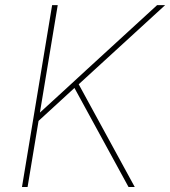

<svg xmlns="http://www.w3.org/2000/svg" viewBox="-20 -748 681 768"><path d="M131.3 -261.7 126 -285.2Q160.6 -316.9 192.4 -345.9Q224.1 -375 255.9 -404.1Q287.6 -433.1 321.8 -464.8L608.4 -727.5H640.6L287.6 -404.3L280.8 -398.9ZM67.9 0 188.5 -727.5H210.9L168 -468.8L138.2 -289.1L135.7 -273.4L90.3 0ZM494.1 0 273.9 -403.3 292 -416 519 0Z"/></svg>

Font: Inter Thin
Style: Italic
Weight: 250
Italic angle: -9.3988°
Designer: Rasmus Andersson
Foundry: rsms
Version: Version 4.001;git-66647c0bb